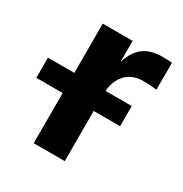

<svg xmlns="http://www.w3.org/2000/svg" viewBox="-190 -619 683 717"><g transform="rotate(30 151.5 -260.0)"><path d="M52.7 0V-515.6H181.6V-428.7H183.1Q197.3 -474.6 227.5 -497.3Q257.8 -520 308.6 -520Q320.8 -520 331.3 -519.5Q341.8 -519 349.6 -518.1V-402.3Q342.3 -403.3 325.2 -404.5Q308.1 -405.8 289.6 -405.8Q260.3 -405.8 236.8 -392.3Q213.4 -378.9 200 -352.3Q186.5 -325.7 186.5 -285.6V0ZM-61 -216.3V-303.2H300.3V-216.3Z"/></g></svg>

Font: Inter Cardless Display
Style: Bold
Weight: 700
Designer: Rasmus Andersson
Foundry: rsms
Version: Version 4.001;git-9221beed3